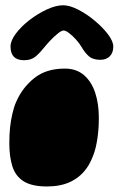

<svg xmlns="http://www.w3.org/2000/svg" viewBox="-20 -668 440 711"><path d="M154 22.5Q98 22.5 67.8 3.5Q37.5 -15.5 26 -51.5Q14.5 -87.5 14.5 -138Q14.5 -153 15.2 -167.5Q16 -182 17.2 -195.5Q18.5 -209 20.8 -221.8Q23 -234.5 25.8 -246.5Q28.5 -258.5 32 -269.8Q35.5 -281 40 -291Q62.5 -343 106.5 -378.5Q150.5 -414 220 -414Q263 -414 291 -389.8Q319 -365.5 332.5 -324.5Q346 -283.5 346 -232.5Q346 -212.5 344.8 -193.5Q343.5 -174.5 341 -157.2Q338.5 -140 334.8 -123.8Q331 -107.5 325.5 -93.2Q320 -79 313.5 -66Q307 -53 298.5 -42Q275.5 -11 239.8 5.8Q204 22.5 154 22.5ZM69 -445Q19 -445 19 -495.5Q19 -517.5 38.8 -543.8Q58.5 -570 89.2 -593.8Q120 -617.5 153.5 -633Q187 -648.5 214 -648.5Q238 -648.5 269.8 -632.2Q301.5 -616 331 -591.2Q360.5 -566.5 380 -540.8Q399.5 -515 399.5 -495.5Q399.5 -472.5 386.5 -459.5Q373.5 -446.5 351.5 -446.5Q324 -446.5 309 -459.8Q294 -473 282 -494Q274.5 -507 261.8 -521.2Q249 -535.5 236.2 -545.2Q223.5 -555 215.5 -555Q208 -555 194.5 -544.2Q181 -533.5 167 -518.8Q153 -504 143 -491.5Q127.5 -472 111.5 -458.5Q95.5 -445 69 -445Z"/></svg>

Font: Gluten Thin Black
Style: Regular
Weight: 900
Version: Version 1.300